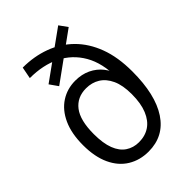

<svg xmlns="http://www.w3.org/2000/svg" viewBox="-224 -850 957 957"><g transform="rotate(-45 254.5 -372.0)"><path d="M244 10Q183 10 135.5 -19Q88 -48 61.5 -105Q35 -162 35 -244Q35 -326 61 -383Q87 -440 132.5 -469.5Q178 -499 235 -499Q280 -499 316 -482Q352 -465 376.5 -434Q401 -403 409 -360L393 -329V-364Q393 -465 354 -532.5Q315 -600 246 -634Q177 -668 84 -668L96 -730Q175 -730 243.5 -705Q312 -680 362.5 -630Q413 -580 441 -505.5Q469 -431 469 -330Q469 -167 410.5 -78.5Q352 10 244 10ZM243 -57Q287 -57 319 -78.5Q351 -100 369 -143.5Q387 -187 387 -252Q387 -315 368.5 -355Q350 -395 318.5 -414.5Q287 -434 246 -434Q183 -434 147.5 -388Q112 -342 112 -245Q112 -180 128 -138.5Q144 -97 174 -77Q204 -57 243 -57ZM159 -536 128 -580 370 -754 401 -711Z"/></g></svg>

Font: Instrument Sans SemiCondensed
Style: Regular
Weight: 400
Width: 4
Designer: Rodrigo Fuenzalida
Foundry: fragTYPE
Version: Version 1.000;gftools[0.9.28]